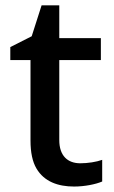

<svg xmlns="http://www.w3.org/2000/svg" viewBox="-20 -680 423 710"><path d="M276.9 -76.2C230.5 -76.2 199.2 -103.5 199.2 -162.1V-458H353V-539.1H199.2V-660.2H133.8L97.2 -545.9L18.1 -505.9V-458H92.8V-160.2C92.8 -116.2 100.1 -82 114.7 -57.1C143.6 -7.8 195.3 9.8 253.9 9.8C293 9.8 334 1.5 357.9 -8.8V-88.9C336.4 -81.1 304.7 -76.2 276.9 -76.2Z"/></svg>

Font: Noto Reveo Sans
Style: Regular
Weight: 500
Designer: Monotype Design Team
Foundry: Monotype Imaging Inc.
Version: Version 2.007